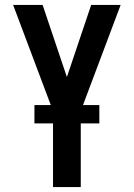

<svg xmlns="http://www.w3.org/2000/svg" viewBox="-20 -755 540 775"><path d="M194 0V-307L33 -735H152L250 -444L348 -735H467L306 -307V0ZM119 -257V-331H381V-257Z"/></svg>

Font: Moesevka
Style: Bold
Weight: 700
Monospace: yes
Designer: Belleve Invis
Foundry: Belleve Invis
Version: Version 32.5.0; ttfautohint (v1.8.4)